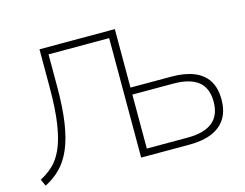

<svg xmlns="http://www.w3.org/2000/svg" viewBox="-98 -863 1322 1034"><g transform="rotate(-15 563.0 -346.0)"><path d="M37 13 20 -25Q59 -45 91 -74.5Q123 -104 146 -154.5Q169 -205 182 -287Q195 -369 195 -495V-705H615V-379H844Q917 -379 968 -358.5Q1019 -338 1045.5 -296.5Q1072 -255 1072 -191Q1072 -127 1045.5 -85Q1019 -43 968 -21.5Q917 0 844 0H573V-666H235V-485Q235 -367 222 -283Q209 -199 184 -142Q159 -85 122 -48Q85 -11 37 13ZM615 -39H843Q935 -39 981.5 -76.5Q1028 -114 1028 -190Q1028 -267 981.5 -303.5Q935 -340 843 -340H615Z"/></g></svg>

Font: Nunito Sans 12pt ExtraLight
Style: Regular
Weight: 200
Designer: Vernon Adams
Foundry: Vernon Adams
Version: Version 3.101;gftools[0.9.27]